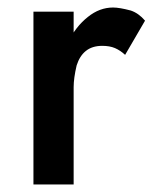

<svg xmlns="http://www.w3.org/2000/svg" viewBox="-20 -491 411 511"><path d="M176 0V-460H69V0ZM313 -345 366 -436Q349 -456 328 -463Q298 -471 281 -471Q245 -471 214 -446Q181 -420 161 -378Q140 -334 140 -280L176 -259Q176 -283 184 -317Q192 -342 208 -355Q225 -369 252 -369Q272 -369 286 -363Q300 -357 313 -345Z"/></svg>

Font: NM-font
Style: Medium
Weight: 500
Designer: ""
Foundry: ""
Version: ""